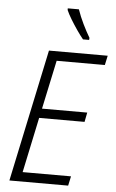

<svg xmlns="http://www.w3.org/2000/svg" viewBox="-62 -991 621 1032"><g transform="rotate(5 248.5 -474.5)"><path d="M29 0 180 -714H497L486 -663H226L170 -400H414L404 -349H159L96 -51H357L346 0ZM357 -790Q342 -808 323 -835.5Q304 -863 287 -891Q270 -919 261 -940V-949H321Q334 -911 353 -872Q372 -833 391 -801L390 -790Z"/></g></svg>

Font: Noto Sans SemiCondensed Light
Style: Italic
Weight: 300
Width: 4
Italic angle: -12°
Designer: Monotype Design Team
Foundry: Monotype Imaging Inc.
Version: Version 2.013; ttfautohint (v1.8.4.7-5d5b)